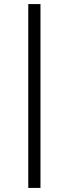

<svg xmlns="http://www.w3.org/2000/svg" viewBox="-20 -795 328 945"><path d="M119.1 129.9V-774.9H179.2V129.9Z"/></svg>

Font: Rawline
Style: Italic
Weight: 400
Italic angle: -12°
Designer: Matt McInerney, Pablo Impallari, Rodrigo Fuenzalida
Foundry: Matt McInerney, Pablo Impallari, Rodrigo Fuenzalida
Version: Version 4.020;PS 004.020;hotconv 1.0.88;makeotf.lib2.5.64775